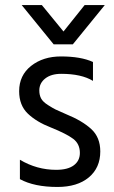

<svg xmlns="http://www.w3.org/2000/svg" viewBox="-20 -736 452 762"><path d="M378 -135Q378 -70 332.5 -32Q287 6 208 6Q116 6 59 -25V-102Q126 -62 203 -62Q249 -62 273 -80Q297 -98 297 -129Q297 -165 270.5 -185Q244 -205 182 -230Q125 -252 90.5 -285Q56 -318 56 -374Q56 -437 103.5 -474.5Q151 -512 222 -512Q301 -512 349 -490V-415Q303 -443 223 -443Q183 -443 159.5 -424.5Q136 -406 136 -377Q136 -359 143 -345.5Q150 -332 170.5 -319Q191 -306 200.5 -301.5Q210 -297 242 -283Q306 -257 342 -224Q378 -191 378 -135ZM269 -560H193L66 -716H146L232 -611L316 -716H396Z"/></svg>

Font: Hind Guntur
Style: Regular
Weight: 400
Designer: Manushi Parikh, Hitesh Malaviya
Foundry: Indian Type Foundry
Version: Version 1.002;PS 1.0;hotconv 1.0.86;makeotf.lib2.5.63406; tt